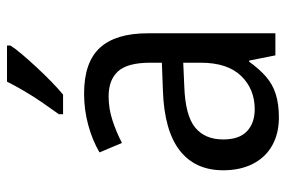

<svg xmlns="http://www.w3.org/2000/svg" viewBox="-154 -652 816 548"><g transform="rotate(-90 254.0 -378.0)"><path d="M261 -546Q350 -546 391.5 -501Q433 -456 433 -364V0H370L355 -75H352Q332 -47 310 -27.5Q288 -8 259.5 1Q231 10 193 10Q147 10 113 -9Q79 -28 60.5 -64Q42 -100 42 -149Q42 -229 98.5 -273Q155 -317 269 -321L349 -324V-357Q349 -422 324.5 -449Q300 -476 253 -476Q218 -476 184.5 -465Q151 -454 120 -438L93 -502Q127 -522 170.5 -534Q214 -546 261 -546ZM281 -260Q198 -257 164 -229Q130 -201 130 -149Q130 -103 153.5 -81Q177 -59 216 -59Q274 -59 311.5 -98Q349 -137 349 -213V-263ZM398 -756Q389 -742 372 -722Q355 -702 335 -680.5Q315 -659 295 -639.5Q275 -620 258 -606H202V-618Q218 -640 235.5 -665.5Q253 -691 268.5 -717.5Q284 -744 295 -766H398Z"/></g></svg>

Font: Noto Sans SemiCondensed
Style: Regular
Weight: 400
Width: 4
Version: Version 2.013